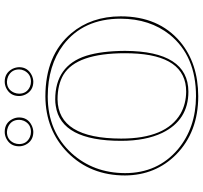

<svg xmlns="http://www.w3.org/2000/svg" viewBox="-44 -832 886 839"><g transform="rotate(-90 399.5 -413.0)"><path d="M179.2 -772.9Q179.2 -812.5 214.4 -829.6Q228 -835.9 242.2 -835.9Q281.7 -835.9 298.8 -800.8Q305.2 -787.1 305.2 -772.9Q305.2 -735.4 271 -718.3Q256.8 -711.4 242.2 -710.9Q202.6 -710.9 185.5 -745.6Q179.2 -759.3 179.2 -772.9ZM398.9 -772.9Q398.9 -812.5 434.1 -829.6Q447.8 -835.9 461.9 -835.9Q499.5 -835.9 517.6 -802.2Q524.4 -788.1 524.9 -772.9Q524.9 -735.8 490.7 -718.3Q476.6 -711.4 461.9 -710.9Q422.4 -710.9 405.3 -745.6Q398.9 -759.3 398.9 -772.9ZM747.1 -329.1Q747.1 -163.1 636.2 -69.3Q542 9.3 397.9 9.8Q241.2 9.8 142.6 -87.4Q52.7 -177.2 51.8 -310.1Q51.8 -461.4 151.4 -560.5Q249.5 -657.2 397 -658.2Q577.6 -658.2 673.3 -544.9Q746.6 -458 747.1 -329.1ZM383.8 -605Q213.4 -602.5 212.9 -327.1Q212.9 -130.9 321.8 -67.4Q364.3 -43.5 418 -43Q577.6 -43 585.4 -282.7Q585.9 -296.4 585.9 -310.1Q585.9 -522 492.2 -579.1Q448.7 -605 383.8 -605ZM189 -772.9Q189 -739.3 220.2 -725.6Q231 -721.2 242.2 -721.2Q276.4 -721.2 290.5 -752Q294.9 -762.7 294.9 -772.9Q294.9 -807.6 263.7 -821.3Q252.9 -825.7 242.2 -826.2Q207.5 -826.2 193.4 -794.9Q189 -783.7 189 -772.9ZM409.2 -772.9Q409.2 -739.3 439.9 -725.6Q450.7 -721.2 461.9 -721.2Q494.6 -721.2 509.8 -750.5Q515.1 -761.7 515.1 -772.9Q515.1 -806.2 484.9 -820.8Q473.6 -825.7 461.9 -826.2Q427.2 -826.2 413.6 -794.9Q409.2 -783.7 409.2 -772.9ZM736.8 -329.1Q736.8 -492.7 622.1 -580.1Q532.2 -647.5 397 -647.9Q244.1 -647.9 148.4 -543Q62.5 -447.8 62 -310.1Q62 -167.5 166 -79.1Q260.3 -0.5 397.9 0Q573.7 0 667 -114.7Q736.3 -201.7 736.8 -329.1ZM383.8 -615.2Q531.2 -615.2 574.7 -480Q595.7 -413.1 596.2 -310.1Q594.7 -34.2 418 -33.2Q293.5 -33.2 237.8 -147.5Q203.1 -220.2 203.1 -327.1Q203.1 -590.3 355.5 -612.8Q369.6 -615.2 383.8 -615.2Z"/></g></svg>

Font: Linux Biolinum Outline O
Style: Bold
Weight: 700
Designer: Philipp H. Poll
Foundry: Philipp H. Poll
Version: Version 0.9.2